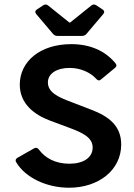

<svg xmlns="http://www.w3.org/2000/svg" viewBox="-20 -836 605 867"><path d="M143.6 -772.5 219.7 -682.6C224.6 -676.8 231.4 -673.8 239.3 -673.8H350.6C358.4 -673.8 365.2 -676.8 370.1 -682.6L446.3 -772.5C453.1 -781.2 451.2 -788.1 442.4 -793.9L414.1 -812.5C406.2 -817.4 398.4 -816.4 391.6 -810.5L296.9 -734.4H293L198.2 -810.5C191.4 -816.4 183.6 -817.4 175.8 -812.5L147.5 -793.9C138.7 -788.1 136.7 -781.2 143.6 -772.5ZM53.7 -102.5C94.7 -34.2 189.5 11.7 292 11.7C424.8 11.7 527.3 -67.4 527.3 -183.6C527.3 -267.6 471.7 -310.5 391.6 -340.8L302.7 -375C239.3 -398.4 196.3 -419.9 196.3 -463.9C196.3 -503.9 236.3 -529.3 293.9 -529.3C342.8 -529.3 387.7 -509.8 415 -479.5C421.9 -471.7 428.7 -470.7 436.5 -477.5L499 -529.3C506.8 -535.2 507.8 -543 501 -550.8C454.1 -607.4 385.7 -636.7 301.8 -636.7C160.2 -636.7 69.3 -557.6 69.3 -454.1C69.3 -365.2 137.7 -317.4 204.1 -292L295.9 -257.8C353.5 -236.3 398.4 -214.8 398.4 -169.9C398.4 -124 356.4 -96.7 293 -96.7C230.5 -96.7 183.6 -122.1 155.3 -161.1C149.4 -168.9 141.6 -170.9 133.8 -166L59.6 -124C50.8 -119.1 47.9 -111.3 53.7 -102.5Z"/></svg>

Font: Ed Sans Neue SemiBold
Style: Regular
Weight: 600
Designer: Stephen Hutchings
Version: Version 1.004;PS 001.004;hotconv 1.0.88;makeotf.lib2.5.64775